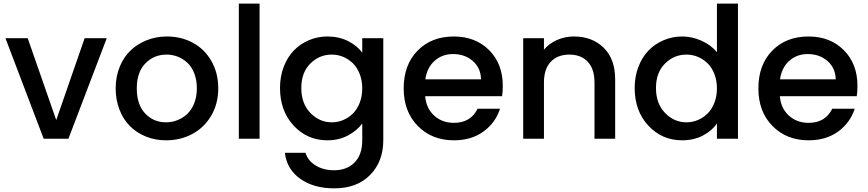

<svg xmlns="http://www.w3.org/2000/svg" viewBox="-20 -760 4755 1052"><path d="M9.8 -550.8H131.8L288.1 -102.1L443.8 -550.8H564.9L355 0H219.2Z M889.6 8.8Q831.1 8.8 780.3 -11.5Q729.5 -31.7 692.6 -68.4Q655.8 -105 634.8 -158.7Q613.8 -212.4 613.8 -275.9Q613.8 -339.4 635.5 -393.1Q657.2 -446.8 695.1 -483.2Q732.9 -519.5 784.4 -539.8Q835.9 -560.1 894.5 -560.1Q973.1 -560.1 1036.9 -525.6Q1100.6 -491.2 1138.2 -425.8Q1175.8 -360.4 1175.8 -275.9Q1175.8 -191.4 1137.2 -126Q1098.6 -60.5 1033.7 -25.9Q968.8 8.8 889.6 8.8ZM729.5 -275.9Q729.5 -186.5 775.4 -138.2Q821.3 -89.8 889.6 -89.8Q922.4 -89.8 952.1 -101.6Q981.9 -113.3 1005.9 -135.7Q1029.8 -158.2 1044.2 -194.3Q1058.6 -230.5 1058.6 -275.9Q1058.6 -321.3 1044.7 -357.4Q1030.8 -393.6 1007.3 -415.5Q983.9 -437.5 954.6 -449.2Q925.3 -460.9 892.6 -460.9Q823.7 -460.9 776.6 -412.8Q729.5 -364.7 729.5 -275.9Z M1288.6 0V-740.2H1402.3V0Z M1514.2 -277.8Q1514.2 -340.3 1534.4 -393.6Q1554.7 -446.8 1589.6 -482.9Q1624.5 -519 1672.1 -539.6Q1719.7 -560.1 1773.9 -560.1Q1837.4 -560.1 1887.2 -534.9Q1937 -509.8 1964.8 -471.2V-550.8H2080.1V8.8Q2080.1 124.5 2008.3 198.2Q1936.5 272 1811 272Q1699.2 272 1625.2 219.7Q1551.3 167.5 1541 77.1H1653.8Q1666.5 120.1 1709.2 146.5Q1752 172.9 1811 172.9Q1879.9 172.9 1922.4 130.6Q1964.8 88.4 1964.8 8.8V-83Q1935.5 -43.9 1886.2 -17.6Q1836.9 8.8 1773.9 8.8Q1663.6 8.8 1588.9 -71.8Q1514.2 -152.3 1514.2 -277.8ZM1964.8 -275.9Q1964.8 -318.8 1950.9 -354.5Q1937 -390.1 1913.6 -413.1Q1890.1 -436 1860.4 -448.5Q1830.6 -460.9 1797.9 -460.9Q1730 -460.9 1680.4 -411.9Q1630.9 -362.8 1630.9 -277.8Q1630.9 -192.4 1680.7 -141.1Q1730.5 -89.8 1797.9 -89.8Q1830.6 -89.8 1860.4 -102.3Q1890.1 -114.7 1913.6 -137.9Q1937 -161.1 1950.9 -196.8Q1964.8 -232.4 1964.8 -275.9Z M2461.9 -463.9Q2402.8 -463.9 2361.1 -426.5Q2319.3 -389.2 2310.5 -325.2H2615.7Q2614.3 -387.7 2570.6 -425.8Q2526.9 -463.9 2461.9 -463.9ZM2719.7 -164.1Q2695.3 -87.9 2629.4 -39.6Q2563.5 8.8 2466.8 8.8Q2346.7 8.8 2269.3 -69.6Q2191.9 -147.9 2191.9 -275.9Q2191.9 -404.8 2267.8 -482.4Q2343.8 -560.1 2466.8 -560.1Q2585.4 -560.1 2660.2 -485.1Q2734.9 -410.2 2734.9 -289.1Q2734.9 -258.3 2731 -232.9H2309.6Q2315.4 -166 2359.1 -126.5Q2402.8 -86.9 2466.8 -86.9Q2559.1 -86.9 2596.7 -164.1Z M3237.3 0V-308.1Q3237.3 -382.3 3200.4 -421.6Q3163.6 -460.9 3099.6 -460.9Q3035.2 -460.9 2997.8 -421.6Q2960.4 -382.3 2960.4 -308.1V0H2846.7V-550.8H2960.4V-487.8Q2988.3 -521.5 3031.7 -540.8Q3075.2 -560.1 3124.5 -560.1Q3224.6 -560.1 3287.6 -498.5Q3350.6 -437 3350.6 -325.2V0Z M3457.5 -277.8Q3457.5 -340.3 3477.8 -393.6Q3498 -446.8 3533 -482.9Q3567.9 -519 3616 -539.6Q3664.1 -560.1 3718.3 -560.1Q3772 -560.1 3824.5 -536.4Q3877 -512.7 3908.2 -474.1V-740.2H4023.4V0H3908.2V-83Q3879.9 -42.5 3830.3 -16.8Q3780.8 8.8 3717.3 8.8Q3606.9 8.8 3532.2 -71.8Q3457.5 -152.3 3457.5 -277.8ZM3908.2 -275.9Q3908.2 -318.8 3894.3 -354.5Q3880.4 -390.1 3856.9 -413.1Q3833.5 -436 3803.7 -448.5Q3773.9 -460.9 3741.2 -460.9Q3673.3 -460.9 3623.8 -411.9Q3574.2 -362.8 3574.2 -277.8Q3574.2 -192.4 3624 -141.1Q3673.8 -89.8 3741.2 -89.8Q3773.9 -89.8 3803.7 -102.3Q3833.5 -114.7 3856.9 -137.9Q3880.4 -161.1 3894.3 -196.8Q3908.2 -232.4 3908.2 -275.9Z M4405.3 -463.9Q4346.2 -463.9 4304.4 -426.5Q4262.7 -389.2 4253.9 -325.2H4559.1Q4557.6 -387.7 4513.9 -425.8Q4470.2 -463.9 4405.3 -463.9ZM4663.1 -164.1Q4638.7 -87.9 4572.8 -39.6Q4506.8 8.8 4410.2 8.8Q4290 8.8 4212.6 -69.6Q4135.3 -147.9 4135.3 -275.9Q4135.3 -404.8 4211.2 -482.4Q4287.1 -560.1 4410.2 -560.1Q4528.8 -560.1 4603.5 -485.1Q4678.2 -410.2 4678.2 -289.1Q4678.2 -258.3 4674.3 -232.9H4252.9Q4258.8 -166 4302.5 -126.5Q4346.2 -86.9 4410.2 -86.9Q4502.4 -86.9 4540 -164.1Z"/></svg>

Font: SVN-Poppins Medium
Style: Regular
Weight: 500
Designer: Ninad Kale (Devanagari), Jonny Pinhorn (Latin)
Foundry: Indian Type Foundry
Version: Version 3.002 2017